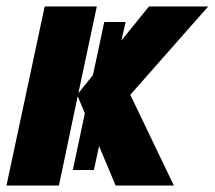

<svg xmlns="http://www.w3.org/2000/svg" viewBox="-33 -573 663 593"><path d="M-13 0 105 -553H266L209 -285L254 -341L289 -505H355L342 -448L427 -553H610L371 -282L370 -279L504 0H324L273 -122L257 -48H192L229 -223L207 -276L149 0Z"/></svg>

Font: Noto Sans Display Condensed Black
Style: Italic
Weight: 900
Width: 3
Italic angle: -192°
Designer: Monotype Design Team
Foundry: Monotype Imaging Inc.
Version: Version 1.900